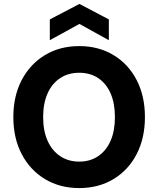

<svg xmlns="http://www.w3.org/2000/svg" viewBox="-20 -947 807 979"><path d="M384 12Q285 12 209 -34Q133 -80 90.5 -161.5Q48 -243 48 -350Q48 -457 90.5 -538.5Q133 -620 209 -666Q285 -712 384 -712Q483 -712 559 -666Q635 -620 677 -538.5Q719 -457 719 -350Q719 -243 677 -161.5Q635 -80 559 -34Q483 12 384 12ZM384 -123Q440 -123 481 -151Q522 -179 544 -229.5Q566 -280 566 -350Q566 -420 544 -470.5Q522 -521 481 -548.5Q440 -576 384 -576Q328 -576 286.5 -548.5Q245 -521 222.5 -470.5Q200 -420 200 -350Q200 -280 222.5 -229.5Q245 -179 286.5 -151Q328 -123 384 -123ZM234 -742V-848L385 -927L535 -848V-742L385 -825Z"/></svg>

Font: DM Sans 10pt Black
Style: Regular
Weight: 900
Version: Version 4.004;gftools[0.9.30]